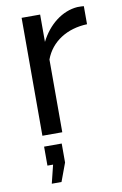

<svg xmlns="http://www.w3.org/2000/svg" viewBox="-85 -575 532 837"><g transform="rotate(-10 181.5 -156.5)"><path d="M118 213 148 132V48H70V132H95L75 213ZM347 -525C340 -526 331 -526 318 -526C251 -521 189 -473 153 -401V-522H71V0H159V-322C187 -398 259 -442 347 -445Z"/></g></svg>

Font: Raleway Med
Style: Regular
Weight: 500
Designer: Matt McInerney, Pablo Impallari, Rodrigo Fuenzalida
Foundry: Matt McInerney, Pablo Impallari, Rodrigo Fuenzalida
Version: Version 3.00 July 28, 2015